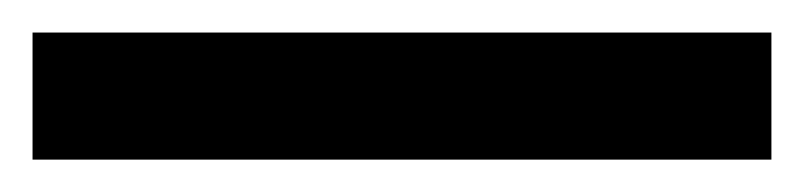

<svg xmlns="http://www.w3.org/2000/svg" viewBox="-20 -20 494 118"><path d="M454.1 0H0V78.1H454.1Z"/></svg>

Font: Raveo Display Display
Style: Regular
Weight: 400
Designer: Jakub Foglar, Rasmus Andersson (Inter)
Foundry: Jakubfoglar.com
Version: Version 1.100;Glyphs 3.2.3 (3260)